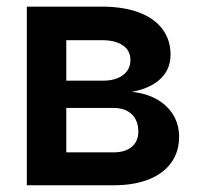

<svg xmlns="http://www.w3.org/2000/svg" viewBox="-20 -550 588 570"><path d="M59.6 -530.3H283.2Q345.7 -530.3 391.4 -513.4Q437 -496.6 461.7 -464.4Q486.3 -432.1 486.3 -387.7Q486.3 -343.8 455.8 -315.4Q425.3 -287.1 371.1 -277.3Q412.6 -273.4 444.3 -255.9Q476.1 -238.3 493.9 -209.5Q511.7 -180.7 511.7 -143.6Q511.7 -100.1 488.8 -67.6Q465.8 -35.2 422.1 -17.6Q378.4 0 317.4 0H59.6ZM390.6 -159.2Q390.6 -192.4 371.1 -210.9Q351.6 -229.5 317.4 -229.5H176.8V-97.7H317.4Q351.6 -97.7 371.1 -114Q390.6 -130.4 390.6 -159.2ZM367.2 -372.1Q367.2 -399.9 344.7 -415.3Q322.3 -430.7 283.2 -430.7H176.8V-310.5H285.2Q323.2 -310.5 345.2 -327.1Q367.2 -343.8 367.2 -372.1Z"/></svg>

Font: WEMIX Pretendard SemiBold
Style: Regular
Weight: 600
Designer: Base glyphs from Inter by Rasmus Andersson; Hangeul glyphs from Noto Sans CJK(Source Han Sans) by Jang Soo-young and Kan
Foundry: Kil Hyung-jin
Version: Version 1.000